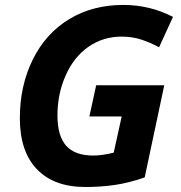

<svg xmlns="http://www.w3.org/2000/svg" viewBox="-20 -745 730 775"><path d="M368.2 -400.9H643.1L564 -28.8Q498.5 -6.3 442.6 1.7Q386.7 9.8 324.2 9.8Q197.8 9.8 128.9 -62Q60.1 -133.8 60.1 -268.1Q60.1 -398.9 112.3 -504.6Q164.6 -610.4 259.3 -667.7Q354 -725.1 478 -725.1Q584.5 -725.1 678.2 -676.8L622.1 -554.2Q585.9 -573.7 549.8 -585.4Q513.7 -597.2 471.2 -597.2Q396.5 -597.2 337.6 -556.6Q278.8 -516.1 245.4 -441.2Q211.9 -366.2 211.9 -279.8Q211.9 -195.8 247.3 -156.5Q282.7 -117.2 356 -117.2Q393.1 -117.2 439 -128.9L471.2 -274.9H340.8Z"/></svg>

Font: TypoPRO Open Sans
Style: Bold Italic
Weight: 700
Italic angle: -12°
Foundry: Ascender Corporation
Version: Version 1.10